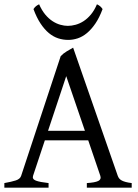

<svg xmlns="http://www.w3.org/2000/svg" viewBox="-20 -862 635 882"><path d="M370.1 -261.2 284.2 -512.2 200.7 -261.2ZM186 -217.3 131.8 -54.2Q127 -39.1 145 -32.2Q163.1 -25.4 203.1 -21V0H0V-21Q33.2 -26.9 52.7 -33.2Q72.3 -39.6 77.1 -54.2L258.8 -604Q270 -616.2 286.6 -626.2Q303.2 -636.2 315.9 -643.1L521 -54.2Q523.4 -47.4 527.8 -42Q532.2 -36.6 539.6 -32.7Q546.9 -28.8 558.1 -25.9Q569.3 -22.9 585 -21V0H378.9V-21Q417 -23.4 431.6 -30.8Q446.3 -38.1 440.9 -54.2L385.3 -217.3ZM451.2 -820.3Q436.5 -780.8 418.2 -753.9Q399.9 -727.1 379.6 -710.2Q359.4 -693.4 337.4 -686Q315.4 -678.7 293.5 -678.7Q269.5 -678.7 247.1 -686Q224.6 -693.4 204.3 -710.2Q184.1 -727.1 166.3 -753.9Q148.4 -780.8 133.8 -820.3Q139.6 -829.1 145.5 -833.7Q151.4 -838.4 159.7 -842.3Q171.9 -814.5 187.7 -795.4Q203.6 -776.4 221.2 -764.9Q238.8 -753.4 257.1 -748.3Q275.4 -743.2 291.5 -743.2Q308.6 -743.2 327.4 -748.3Q346.2 -753.4 364 -764.9Q381.8 -776.4 397.7 -795.4Q413.6 -814.5 425.3 -842.3Q433.6 -838.4 439.5 -833.7Q445.3 -829.1 451.2 -820.3Z"/></svg>

Font: Gentium Plus Afr
Style: Regular
Weight: 400
Designer: J. Victor Gaultney, Annie Olsen, Iska Routamaa, Becca Hirsbrunner
Foundry: SIL International
Version: Version 5.000